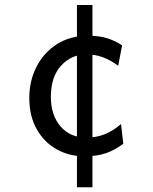

<svg xmlns="http://www.w3.org/2000/svg" viewBox="-20 -665 626 787"><path d="M480.5 -479 464.4 -395.5Q433.1 -418.5 401.9 -430.2Q370.6 -441.9 334.5 -441.9Q272.5 -441.9 230.5 -396Q188.5 -350.1 188.5 -268.1Q188.5 -193.4 227.8 -147.2Q267.1 -101.1 334.5 -101.1Q376.5 -101.1 411.1 -115.5Q445.8 -129.9 476.1 -156.7L485.4 -75.7Q450.2 -49.3 413.8 -36.9Q377.4 -24.4 325.2 -24.4Q263.2 -24.4 211.9 -53.2Q160.6 -82 130.4 -135.7Q100.1 -189.5 100.1 -263.7Q100.1 -333.5 129.6 -391.4Q159.2 -449.2 213.4 -483.9Q267.6 -518.6 341.3 -518.6Q387.7 -518.6 421.4 -507.6Q455.1 -496.6 480.5 -479ZM295.4 -644.5H358.9V102.5H295.4Z"/></svg>

Font: Kanchenjunga
Style: Regular
Weight: 400
Designer: Becca Hirsbrunner Spalinger
Foundry: SIL International
Version: Version 2.001